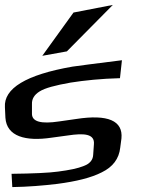

<svg xmlns="http://www.w3.org/2000/svg" viewBox="-104 -726 607 781"><path d="M106 -166 172 -175C238 -185 282 -182 278 -139L275 -96C274 -75 261 -60 237 -51C213 -41 178 -34 132 -28C96 -23 32 -20 -57 -19L-54 35C10 34 71 29 129 22C206 12 267 -3 310 -25C355 -47 380 -80 385 -125L390 -163C397 -235 335 -262 206 -242L136 -232C63 -221 27 -231 26 -262V-302C25 -324 36 -341 57 -354C79 -368 121 -379 183 -390C240 -399 308 -406 384 -408L392 -481C279 -467 212 -458 191 -455C1 -422 -89 -366 -84 -290L-82 -247C-77 -171 0 -150 106 -166ZM355 -706 195 -675 68 -499 168 -517Z"/></svg>

Font: Gamestation Warped
Style: Regular
Weight: 400
Designer: Jonas Hecksher
Foundry: Jonas Hecksher, Playtypeª, e-types AS
Version: Version 1.003